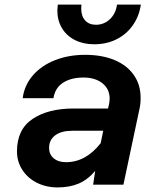

<svg xmlns="http://www.w3.org/2000/svg" viewBox="-20 -805 690 837"><path d="M395 -60Q363 -22 323.5 -5Q284 12 231 12Q181 12 140.5 -8.5Q100 -29 77 -65Q54 -101 54 -145Q54 -241 122 -286.5Q190 -332 301 -332H451L455 -349Q458 -363 458 -375Q458 -417 426.5 -442Q395 -467 344 -467Q290 -467 255 -444.5Q220 -422 213 -377H79Q86 -433 123 -476Q160 -519 219.5 -542.5Q279 -566 351 -566Q424 -566 478.5 -543.5Q533 -521 563 -478.5Q593 -436 593 -379Q593 -351 588 -330L518 0H386ZM268 -98Q354 -98 419 -181L430 -235H295Q247 -235 220.5 -215Q194 -195 194 -160Q194 -132 214 -115Q234 -98 268 -98ZM230 -759Q230 -767 232 -785H335Q334 -779 334 -768Q334 -735 351 -716Q368 -697 399 -697Q422 -697 442 -708.5Q462 -720 474.5 -740Q487 -760 490 -785H594Q587 -735 559.5 -695.5Q532 -656 488.5 -634Q445 -612 390 -612Q343 -612 306.5 -630.5Q270 -649 250 -682.5Q230 -716 230 -759Z"/></svg>

Font: Azeret Mono SemiBold
Style: Italic
Weight: 600
Italic angle: -12°
Designer: Martin Vácha
Foundry: Displaay
Version: Version 1.000; Glyphs 3.0.3, build 3074